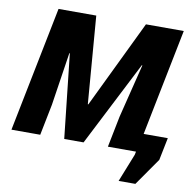

<svg xmlns="http://www.w3.org/2000/svg" viewBox="-94 -804 1066 1074"><g transform="rotate(10 439.5 -266.5)"><path d="M366.2 -710.9 405.8 -214.4 408.7 -213.9 648.4 -710.9H863.3L742.2 -105H879.4L853.5 22.9L745.1 178.2H649.9L713.4 18.6L717.3 0H557.6L592.8 -176.3L668.5 -481L665.5 -481.9L419.4 0H309.6L257.3 -477.5H254.4L208.5 -176.3L173.3 0H9.8L151.9 -710.9Z"/></g></svg>

Font: Roboto-BlackItalic
Style: Italic
Weight: 900
Italic angle: -12°
Designer: Google
Version: Version 1.100141; 2013